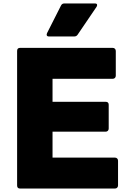

<svg xmlns="http://www.w3.org/2000/svg" viewBox="-20 -1049 743 1111"><path d="M79 24V-754Q79 -772 96 -772H632Q640 -772 645 -767Q650 -762 650 -754V-611Q650 -603 645 -598Q640 -593 632 -593H284V-460H591Q609 -460 609 -443V-305Q609 -297 604 -292Q599 -287 591 -287H284V-137H645Q653 -137 658 -132Q663 -127 663 -119V24Q663 32 658 37Q653 42 645 42H96Q79 42 79 24ZM250 -849 252 -857 333 -1017Q339 -1029 352 -1029H529Q542 -1029 542 -1020Q542 -1016 539 -1010L429 -848Q422 -838 410 -838H263Q250 -838 250 -849Z"/></svg>

Font: LINE Seed JP_TTF ExtraBold
Style: Regular
Weight: 800
Designer: LY Corporation & Fontrix & Fontworks
Version: Version 1.015